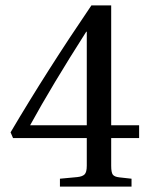

<svg xmlns="http://www.w3.org/2000/svg" viewBox="-20 -688 570 708"><path d="M91 -226H300V-571H298Q171 -372 91 -226ZM19 -200Q153 -427 317 -668H390V-226H493V-179H390V-77Q390 -52 396 -44Q402 -36 420 -34L465 -29V0H201V-29L265 -35Q284 -37 292 -45Q300 -53 300 -77V-179H28Z"/></svg>

Font: Heuristica
Style: Regular
Weight: 400
Version: Version 1.0.1 ; ttfautohint (v1.4.1)